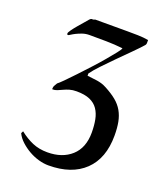

<svg xmlns="http://www.w3.org/2000/svg" viewBox="-122 -717 685 804"><g transform="rotate(20 220.5 -314.5)"><path d="M307 -635Q329 -635 354 -634.5Q379 -634 401 -630Q401 -624 401 -617Q401 -610 396 -605Q380 -587 354 -561Q328 -535 301 -508Q274 -481 250 -455.5Q226 -430 214 -413V-403Q228 -401 238.5 -400Q249 -399 258.5 -397.5Q268 -396 278.5 -393Q289 -390 302 -383Q332 -367 352 -350.5Q372 -334 384 -313Q396 -292 401 -266Q406 -240 406 -206Q406 -104 348.5 -49Q291 6 188 6Q167 6 144 -0.5Q121 -7 100 -19Q79 -31 61.5 -47Q44 -63 35 -82L40 -92Q69 -69 98.5 -56.5Q128 -44 165 -44Q231 -44 271.5 -80.5Q312 -117 312 -185Q312 -216 307 -242Q302 -268 289 -287Q276 -306 253 -316Q230 -326 194 -326Q176 -326 162.5 -322Q149 -318 137.5 -312.5Q126 -307 116 -303Q106 -299 95 -299Q94 -300 94 -303Q94 -311 98 -317Q102 -323 105 -329Q112 -334 129.5 -351.5Q147 -369 169.5 -393Q192 -417 217 -444Q242 -471 262.5 -495.5Q283 -520 297 -537.5Q311 -555 312 -561Q276 -565 238 -565.5Q200 -566 164 -566Q147 -566 132.5 -561Q118 -556 107 -550.5Q96 -545 88.5 -540Q81 -535 79 -535L75 -536L74 -541Q74 -545 82.5 -557Q91 -569 102.5 -582.5Q114 -596 124.5 -608Q135 -620 139 -625Q146 -633 151 -632Q156 -631 164 -635Z"/></g></svg>

Font: Augsburger Schrift CAT
Style: Regular
Weight: 400
Designer: Peter Wiegel nach Roos&Junge Offenbach
Foundry: CAT-Fonts, Peter Wiegel
Version: Version 1.000